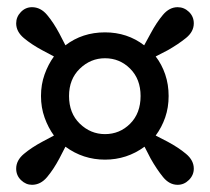

<svg xmlns="http://www.w3.org/2000/svg" viewBox="-20 -591 583 534"><path d="M172 -324Q172 -276 202 -247Q232 -218 272 -218Q313 -218 342 -247Q371 -276 371 -324Q371 -371 342 -400Q313 -429 272 -429Q232 -429 202 -400Q172 -371 172 -324ZM94 -324Q94 -356 104 -384Q114 -412 130 -434L98 -451Q68 -467 46.5 -485Q25 -503 25 -526Q25 -544 38 -557.5Q51 -571 69 -571Q93 -571 111 -549.5Q129 -528 145 -498L162 -465Q209 -501 272 -501Q334 -501 381 -465L399 -498Q415 -528 433 -549.5Q451 -571 474 -571Q492 -571 505.5 -558Q519 -545 519 -526Q519 -503 497.5 -485.5Q476 -468 446 -451L413 -434Q430 -412 439.5 -384Q449 -356 449 -324Q449 -292 439.5 -264.5Q430 -237 413 -214L446 -197Q476 -181 497.5 -163Q519 -145 519 -122Q519 -104 505.5 -90.5Q492 -77 474 -77Q451 -77 433.5 -98.5Q416 -120 399 -150L382 -183Q333 -147 272 -147Q211 -147 162 -183L145 -150Q129 -120 111 -98.5Q93 -77 69 -77Q52 -77 38.5 -90Q25 -103 25 -122Q25 -145 46.5 -163Q68 -181 98 -197L130 -214Q114 -236 104 -264Q94 -292 94 -324Z"/></svg>

Font: Source Serif Pro
Style: Bold
Weight: 700
Designer: Frank Grießhammer
Foundry: Adobe Systems Incorporated
Version: Version 3.001;hotconv 1.0.111;makeotfexe 2.5.65597